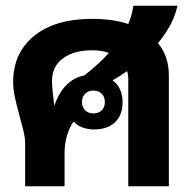

<svg xmlns="http://www.w3.org/2000/svg" viewBox="-20 -652 671 672"><path d="M533 -501Q571 -455 571 -388V0H429V-374Q429 -391 425 -403Q397 -384 374 -371Q409 -345 409 -294Q409 -249 382.5 -224Q356 -199 309 -199Q286 -199 267 -206.5Q248 -214 238 -227Q223 -207 214.5 -177.5Q206 -148 206 -117V0H68V-152Q68 -171 60 -202.5Q52 -234 50 -240Q37 -288 31.5 -314.5Q26 -341 26 -365Q26 -466 99 -526Q172 -586 303 -586Q375 -586 429 -568Q442 -599 447 -632H601Q588 -568 533 -501ZM275 -388Q328 -429 361 -467Q335 -476 303 -476Q238 -476 200 -447.5Q162 -419 162 -368Q162 -343 170 -281Q201 -373 275 -388ZM347 -295Q347 -313 336 -324Q325 -335 307 -335Q289 -335 278 -324Q267 -313 267 -295Q267 -277 278 -266Q289 -255 307 -255Q325 -255 336 -266Q347 -277 347 -295Z"/></svg>

Font: Sarabun ExtraBold
Style: Regular
Weight: 800
Version: Version 1.000; ttfautohint (v1.6)